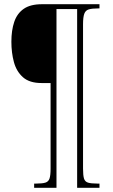

<svg xmlns="http://www.w3.org/2000/svg" viewBox="-20 -780 537 911"><path d="M142 111V91H153Q181 91 195.5 86.5Q210 82 215 67Q220 52 220 21V-386H177Q120 -386 89 -413.5Q58 -441 46 -485.5Q34 -530 34 -582Q34 -636 47.5 -676Q61 -716 92.5 -738Q124 -760 179 -760H452V-740H444Q417 -740 401.5 -735.5Q386 -731 380 -715Q374 -699 374 -665V20Q374 52 378.5 67Q383 82 397.5 86.5Q412 91 441 91H452V111H346V-737H248V111Z"/></svg>

Font: Noto Serif Tamil Condensed Thin
Style: Regular
Weight: 100
Width: 3
Designer: Indian Type Foundry, Tom Grace, and the Monotype Design Team
Foundry: Monotype Imaging Inc.
Version: Version 2.004; ttfautohint (v1.8.4.7-5d5b)